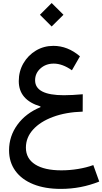

<svg xmlns="http://www.w3.org/2000/svg" viewBox="-20 -913 673 1263"><path d="M505.9 -542.5 453.1 -450.7Q390.6 -494.6 333.5 -494.6Q281.7 -494.6 246.3 -462.9Q210.9 -431.2 210.9 -384.8Q210.9 -286.6 400.4 -286.6Q426.8 -286.6 458.7 -288.3Q490.7 -290 524.4 -293L523.9 -178.7Q413.1 -175.3 328.9 -144Q244.6 -112.8 197.5 -60.5Q150.4 -8.3 150.4 58.1Q150.4 129.9 211.2 168.7Q272 207.5 383.8 207.5Q438.5 207.5 493.4 198.5Q548.3 189.5 593.8 172.9L632.8 281.2Q513.2 329.6 379.9 329.6Q275.4 329.6 199 298.8Q122.6 268.1 81.1 210.9Q39.6 153.8 39.6 75.7Q39.6 -17.1 94.5 -92.5Q149.4 -168 246.1 -208V-212.9Q103.5 -255.4 103.5 -379.4Q103.5 -443.8 134 -496.6Q164.6 -549.3 216.3 -580.3Q268.1 -611.3 331.1 -611.3Q425.8 -611.3 505.9 -542.5ZM242.7 -815.9 319.8 -893.1 397.5 -815.9 319.8 -738.8Z"/></svg>

Font: Estedad-FD SemiBold
Style: Regular
Weight: 600
Designer: Amin Abedi
Version: Version 7.3